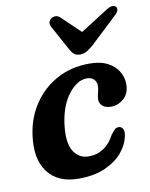

<svg xmlns="http://www.w3.org/2000/svg" viewBox="-82 -764 655 837"><g transform="rotate(-10 246.0 -346.0)"><path d="M309 -412.5Q266.5 -412.5 228.5 -364.8Q190.5 -317 179 -237.5Q167.5 -154.5 191 -115Q214.5 -75.5 260 -76Q296 -76 325.2 -95.5Q354.5 -115 372 -150Q382 -163 389.8 -171.2Q397.5 -179.5 409 -179Q420.5 -179 427 -167.5Q433.5 -156 428.5 -134.5Q421.5 -99 393.5 -65.2Q365.5 -31.5 316.8 -9.8Q268 12 199 12Q106 12 61.8 -48.2Q17.5 -108.5 33.5 -214Q44 -286.5 83.5 -345.5Q123 -404.5 186.2 -439.2Q249.5 -474 331.5 -474Q380 -474 412.2 -456.8Q444.5 -439.5 459.8 -412Q475 -384.5 474 -354Q472.5 -315 447.8 -293.8Q423 -272.5 392 -272.5Q368 -272.5 354.5 -284.2Q341 -296 341.5 -314.5Q342 -328 346.2 -342.2Q350.5 -356.5 351 -372.5Q351 -390 339.8 -401.2Q328.5 -412.5 309 -412.5ZM359.5 -551Q343 -536.5 329.2 -528.2Q315.5 -520 299 -520Q282 -520 272.5 -528Q263 -536 255 -551L194.5 -661.5Q188.5 -672.5 191.5 -682Q194.5 -691.5 201.5 -697Q210.5 -703 221.5 -702.8Q232.5 -702.5 241.5 -694L324 -615L448 -694Q476 -711.5 489 -697Q494 -691.5 491.5 -682Q489 -672.5 477 -661.5Z"/></g></svg>

Font: Fraunces 9pt S050 SemiBold
Style: Italic
Weight: 600
Italic angle: -16°
Version: Version 1.000; ttfautohint (v1.8.3)